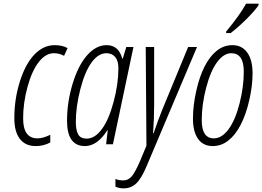

<svg xmlns="http://www.w3.org/2000/svg" viewBox="-20 -786 1429 1046"><path d="M174.8 9.8Q118.2 9.8 88.1 -29.3Q58.1 -68.4 58.1 -142.1Q58.1 -248 88.9 -344Q119.6 -439.9 168.5 -490Q217.3 -540 277.8 -540Q319.8 -540 348.1 -523.9L329.1 -481.9Q303.2 -496.1 273.9 -496.1Q229 -496.1 191.7 -448.7Q154.3 -401.4 130.1 -313.5Q106 -225.6 106 -141.1Q106 -32.2 184.1 -32.2Q214.8 -32.2 253.9 -51.8V-9.8Q217.3 9.8 174.8 9.8Z M442.9 9.8Q345.2 9.8 345.2 -127.9Q345.2 -230 375.7 -330.1Q406.2 -430.2 454.8 -485.1Q503.4 -540 561 -540Q626.5 -540 646 -466.8H648.9L668 -529.8H707L595.2 0H558.1L566.9 -76.2H564.9Q509.3 9.8 442.9 9.8ZM452.1 -30.8Q496.1 -30.8 534.2 -81.5Q572.3 -132.3 598.6 -230Q625 -327.6 625 -414.1Q625 -454.6 607.7 -475.3Q590.3 -496.1 559.1 -496.1Q516.1 -496.1 479.5 -446.5Q442.9 -397 418 -301.3Q393.1 -205.6 393.1 -121.1Q393.1 -76.7 406 -53.7Q418.9 -30.8 452.1 -30.8Z M652.8 240.2Q630.4 240.2 608.9 231V189Q627 196.8 651.9 196.8Q678.2 196.8 697 175.5Q715.8 154.3 743.2 90.8L777.8 7.8L773.9 -529.8H819.8V-217.8Q819.8 -139.2 814 -60.1H816.9Q842.8 -136.7 864.3 -189L1004.9 -529.8H1053.2L778.8 119.1Q750.5 186.5 722.2 213.4Q693.8 240.2 652.8 240.2Z M1139.2 9.8Q1086.9 9.8 1059.1 -29.3Q1031.2 -68.4 1031.2 -140.1Q1031.2 -209.5 1048.8 -289.1Q1066.4 -368.7 1094.7 -424.1Q1123 -479.5 1161.1 -509.8Q1199.2 -540 1246.1 -540Q1297.9 -540 1326.9 -499.8Q1356 -459.5 1356 -386.2Q1356 -318.4 1338.1 -240.5Q1320.3 -162.6 1291.5 -106.7Q1262.7 -50.8 1224.1 -20.5Q1185.5 9.8 1139.2 9.8ZM1079.1 -130.9Q1079.1 -32.2 1145 -32.2Q1188.5 -32.2 1225.1 -81.8Q1261.7 -131.3 1284.9 -221.7Q1308.1 -312 1308.1 -396Q1308.1 -496.1 1240.2 -496.1Q1199.2 -496.1 1163.3 -448.2Q1127.4 -400.4 1103.3 -308.6Q1079.1 -216.8 1079.1 -130.9ZM1211.9 -606V-613.8Q1287.1 -704.6 1320.8 -766.1H1388.7V-757.8Q1368.2 -727.1 1322.3 -681.6Q1276.4 -636.2 1236.8 -606Z"/></svg>

Font: TypoPRO Open Sans Condensed
Style: Italic
Weight: 300
Width: 3
Italic angle: -12°
Foundry: Ascender Corporation
Version: Version 1.10